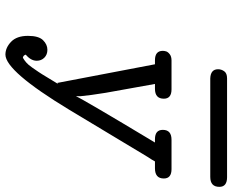

<svg xmlns="http://www.w3.org/2000/svg" viewBox="-96 -764 870 719"><g transform="rotate(90 339.5 -404.0)"><path d="M113.8 -73.2Q113.8 -113.3 129.9 -129.6Q146 -146 166 -146Q184.1 -146 195.6 -134.5Q207 -123 207 -106Q207 -84 184.1 -64.9Q187 -55.2 195.8 -54.2Q204.6 -59.1 213.4 -66.7Q222.2 -74.2 232.2 -88.6Q242.2 -103 249 -113Q255.9 -123 270.5 -147.5Q285.2 -171.9 293.9 -186L290 -183.1L220.2 -548.8H205.1Q169.9 -548.8 169.9 -578.1Q169.9 -584 171.9 -590.6Q173.8 -597.2 182.4 -604Q190.9 -610.8 206.1 -610.8H314Q349.1 -610.8 349.1 -582Q349.1 -548.8 312 -548.8H293.9L327.1 -363.8L335 -311L339.8 -270V-252.9Q352.1 -280.8 513.2 -548.8H501Q465.8 -548.8 465.8 -578.1Q465.8 -611.3 503.9 -610.8H612.8Q647.9 -610.8 647.9 -582Q647.9 -548.8 609.9 -548.8H584Q579.1 -539.1 566.9 -521L390.1 -227.1Q246.1 10.7 184.1 11.2Q158.2 11.2 136 -10Q113.8 -31.2 113.8 -73.2ZM238.8 -785.2Q238.8 -797.4 246.3 -808.1Q253.9 -818.8 272.9 -818.8H643.1Q679.2 -818.8 679.2 -790Q679.2 -755.9 642.1 -755.9H272.9Q238.8 -757.3 238.8 -785.2Z"/></g></svg>

Font: CMU Typewriter Text
Style: Italic
Weight: 500
Italic angle: -14.04°
Version: Version 0.7.0